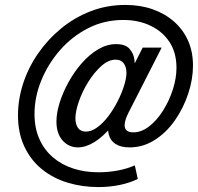

<svg xmlns="http://www.w3.org/2000/svg" viewBox="-20 -750 803 779"><path d="M379 9Q313 9 254 -9Q195 -27 150 -63.5Q105 -100 79 -155Q53 -210 53 -282Q53 -347 74 -411.5Q95 -476 134.5 -533Q174 -590 228 -634.5Q282 -679 348 -704.5Q414 -730 489 -730Q549 -730 599 -712.5Q649 -695 686 -662.5Q723 -630 743 -585Q763 -540 763 -484Q763 -429 744 -371Q725 -313 690.5 -263Q656 -213 608.5 -182.5Q561 -152 506 -152Q470 -152 448.5 -166Q427 -180 421 -205.5Q415 -231 423 -262L435 -239Q398 -195 363 -173.5Q328 -152 296 -152Q259 -152 234 -180Q209 -208 209 -257Q209 -292 222 -333.5Q235 -375 258.5 -417.5Q282 -460 312.5 -494.5Q343 -529 378.5 -550Q414 -571 451 -571Q488 -571 505 -552.5Q522 -534 525.5 -507Q529 -480 521 -455L507 -454L559 -557H636L501 -292Q488 -266 486 -248Q484 -230 493 -221.5Q502 -213 521 -213Q554 -213 585.5 -237.5Q617 -262 642 -302Q667 -342 681.5 -387.5Q696 -433 696 -475Q696 -536 668 -579Q640 -622 591 -645.5Q542 -669 480 -669Q403 -669 337.5 -635.5Q272 -602 223.5 -546.5Q175 -491 147.5 -423.5Q120 -356 120 -288Q120 -230 140 -185.5Q160 -141 195.5 -111Q231 -81 278 -66Q325 -51 379 -51Q419 -51 457 -58Q495 -65 527 -79L539 -24Q507 -8 465.5 0.5Q424 9 379 9ZM328 -216Q351 -216 375 -233.5Q399 -251 420 -279Q441 -307 457.5 -339.5Q474 -372 483.5 -402.5Q493 -433 493 -455Q493 -478 482 -493Q471 -508 449 -508Q420 -508 391 -482Q362 -456 338 -417.5Q314 -379 300 -338.5Q286 -298 286 -270Q286 -245 297 -230.5Q308 -216 328 -216Z"/></svg>

Font: Instrument Sans Condensed Medium
Style: Italic
Weight: 500
Width: 3
Italic angle: -13°
Designer: Rodrigo Fuenzalida
Foundry: fragTYPE
Version: Version 1.000;gftools[0.9.28]